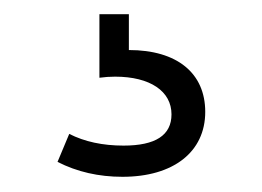

<svg xmlns="http://www.w3.org/2000/svg" viewBox="-20 -20 360 264"><path d="M262.2 133.8C262.2 80.6 223.6 48.8 157.2 48.8V-0.5H116.7V86.9C124 85.9 131.3 85.4 138.2 85.4C186.5 85.4 215.8 105.5 215.8 137.2C215.8 166 193.8 180.2 149.9 180.2C121.1 180.2 96.2 174.8 75.2 164.1L59.1 202.6C85.9 216.3 115.7 223.1 148.4 223.1C218.3 223.1 262.2 189 262.2 133.8Z"/></svg>

Font: Estedad Regular
Style: Regular
Weight: 400
Designer: Amin Abedi
Version: Version 7.3